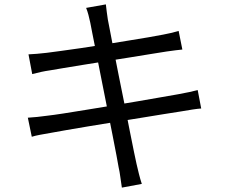

<svg xmlns="http://www.w3.org/2000/svg" viewBox="-20 -811 1040 876"><path d="M392 -707Q388 -726 383.5 -743Q379 -760 373 -775L463 -791Q464 -777 467 -757.5Q470 -738 472 -722Q474 -712 481 -675.5Q488 -639 498.5 -584Q509 -529 522 -465Q535 -401 548 -336Q561 -271 572 -214Q583 -157 591.5 -117Q600 -77 603 -63Q608 -41 614 -17Q620 7 627 28L536 45Q532 20 529 -3.5Q526 -27 521 -49Q519 -62 511.5 -101.5Q504 -141 493 -197Q482 -253 469 -317.5Q456 -382 443.5 -446Q431 -510 420 -565Q409 -620 401.5 -658Q394 -696 392 -707ZM110 -563Q128 -564 148.5 -565.5Q169 -567 193 -570Q216 -573 257 -578.5Q298 -584 349.5 -591.5Q401 -599 456.5 -608Q512 -617 564 -625.5Q616 -634 658 -641Q700 -648 724 -653Q746 -657 764.5 -661.5Q783 -666 795 -670L812 -585Q801 -584 780.5 -581.5Q760 -579 740 -576Q714 -572 671 -565Q628 -558 575.5 -549.5Q523 -541 468 -532.5Q413 -524 361.5 -515.5Q310 -507 270 -500.5Q230 -494 208 -490Q187 -487 168.5 -483Q150 -479 127 -473ZM107 -274Q125 -275 150 -277.5Q175 -280 195 -283Q222 -286 267.5 -293Q313 -300 370.5 -309.5Q428 -319 489.5 -329Q551 -339 609 -349Q667 -359 715.5 -367.5Q764 -376 793 -381Q822 -386 844 -391Q866 -396 882 -400L898 -316Q883 -315 859.5 -311.5Q836 -308 808 -303Q775 -298 725.5 -290Q676 -282 618 -272.5Q560 -263 499.5 -253.5Q439 -244 383 -234.5Q327 -225 283 -217.5Q239 -210 213 -205Q184 -200 162.5 -196Q141 -192 125 -187Z"/></svg>

Font: Farlight84_Sys_V01
Style: Regular
Weight: 400
Designer: Ryoko NISHIZUKA  (kana, bopomofo & ideographs); Paul D. Hunt (Latin, Greek & Cyrillic); Sandoll Communications , Soo-you
Foundry: Adobe
Version: Version 2.004;October 29, 2024;FontCreator 14.0.0.2814 64-bi